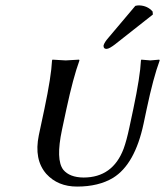

<svg xmlns="http://www.w3.org/2000/svg" viewBox="-20 -685 615 715"><path d="M526.4 -279.8 514.6 -224.1Q482.4 -73.2 401.4 -22.9Q347.2 9.8 267.1 9.8Q195.3 9.8 152.3 -37.6Q106 -90.8 124.5 -181.2L145.5 -279.8Q170.9 -400.4 173.8 -460L175.3 -462.9Q177.2 -462.9 224.6 -460L274.4 -462.9L275.9 -460Q252.4 -395.5 227.5 -279.8L210.9 -202.1Q187 -89.8 215.8 -52.7Q239.3 -24.4 291 -23.9Q399.9 -23.9 440.4 -131.3Q451.2 -160.6 461.9 -210.9L476.6 -279.8Q502 -400.4 504.9 -460L506.3 -462.9Q507.3 -462.9 540 -460L573.2 -462.9L574.7 -460Q550.8 -395.5 526.4 -279.8ZM483.9 -663.1Q490.7 -665 498.5 -665Q529.8 -663.6 548.3 -642.1L549.3 -630.9L411.1 -522Q387.7 -503.4 377 -502.9Q366.2 -502.9 365.7 -512.7Q365.7 -514.6 365.7 -516.1Q369.1 -527.8 383.3 -543.9Z"/></svg>

Font: Linux Biolinum Capitals O
Style: Italic Samll Caps
Weight: 400
Italic angle: -12°
Designer: Philipp H. Poll
Foundry: Philipp H. Poll
Version: Version 0.6.2